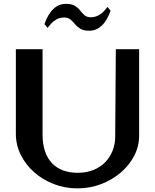

<svg xmlns="http://www.w3.org/2000/svg" viewBox="-20 -978 820 1016"><path d="M389.9 18.8Q323.7 18.8 264.8 -4Q205.8 -26.8 160.7 -66.7Q115.6 -106.6 89.8 -158.9Q63.9 -211.2 63.9 -269.6V-717.6H205.2V-265.6Q205.2 -215.3 218.2 -177.3Q231.2 -139.3 255.6 -114.1Q280 -88.8 314.1 -76.2Q348.2 -63.6 390.5 -63.6Q438.3 -63.6 475.2 -78.8Q512.2 -94.1 537.6 -120.6Q563 -147.2 576.1 -181.3Q589.3 -215.3 589.6 -252.8L592.9 -717.6H716.2V-259.9Q716.2 -204.1 690.2 -153.7Q664.1 -103.2 618.6 -64.5Q573.1 -25.8 514.3 -3.5Q455.4 18.8 389.9 18.8ZM452.3 -815.4Q421.8 -815.4 404.8 -826.1Q387.9 -836.7 376.8 -850.5Q365.6 -864.3 352.8 -874.9Q340.1 -885.4 317.7 -885.4Q307.7 -885.4 294.7 -882Q281.7 -878.6 266.1 -867Q250.6 -855.4 232.1 -830.6L215.2 -850.3Q234.3 -904.3 262.6 -930.9Q290.9 -957.6 328.7 -957.6Q360 -957.6 376.8 -946.9Q393.7 -936.2 404.4 -922.1Q415.2 -907.9 427.6 -897.2Q439.9 -886.6 462.3 -886.6Q470.4 -886.6 484 -890Q497.5 -893.4 514.3 -905.1Q531.1 -916.8 548.6 -941.6L565.2 -921.2Q545.9 -867.4 517.4 -841.4Q488.8 -815.4 452.3 -815.4Z"/></svg>

Font: Russolo 10pt ExtraLight
Style: Regular
Weight: 200
Designer: Micah Stupak-Hahn
Version: Version 1.000